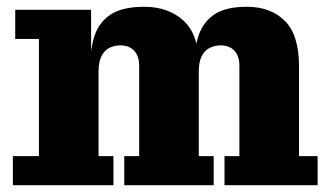

<svg xmlns="http://www.w3.org/2000/svg" viewBox="-20 -547 978 567"><path d="M18 0V-86H95V-432H25V-518H249V-344L271 -347V-86H315V0ZM347 0V-86H391V-352Q391 -382 376 -397.5Q361 -413 336 -413Q318 -413 303.5 -406Q289 -399 280 -382Q271 -365 271 -335L245 -334Q245 -393 257.5 -436Q270 -479 305 -503Q340 -527 406 -527Q477 -527 522 -486Q567 -445 567 -356V-86H611V0ZM643 0V-86H687V-352Q687 -382 672 -397.5Q657 -413 632 -413Q615 -413 600 -406Q585 -399 576 -382Q567 -365 567 -335L552 -334Q552 -393 564.5 -436Q577 -479 611 -503Q645 -527 709 -527Q779 -527 821 -485.5Q863 -444 863 -352V-86H918V0Z"/></svg>

Font: Montagu Slab
Style: Bold
Weight: 700
Designer: Florian Karsten
Foundry: Florian Karsten
Version: Version 1.000